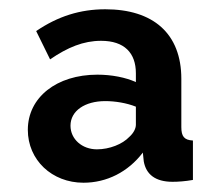

<svg xmlns="http://www.w3.org/2000/svg" viewBox="-20 -733 484 414"><path d="M40 -453C40 -388 92 -339 160 -339C210 -339 256 -362 288 -404L290 -385C295 -357 315 -341 352 -341C364 -341 379 -342 396 -345V-430C377 -431 371 -439 371 -459V-563C371 -661 310 -713 207 -713C153 -713 105 -698 58 -666L88 -605C126 -631 160 -645 198 -645C248 -645 273 -619 273 -575V-556C251 -566 221 -572 190 -572C102 -572 40 -523 40 -453ZM259 -438C244 -422 216 -411 189 -411C157 -411 132 -433 132 -462C132 -494 163 -515 207 -515C228 -515 253 -511 273 -503V-464C273 -456 268 -446 259 -438Z"/></svg>

Font: FIGSv2-sans-serif
Style: Bold
Weight: 700
Designer: Matt McInerney, Pablo Impallari, Rodrigo Fuenzalida,Mirko Velimirovic
Foundry: Matt McInerney, Pablo Impallari, Rodrigo Fuenzalida
Version: Version 4.021;hotconv 1.0.109;makeotfexe 2.5.65596